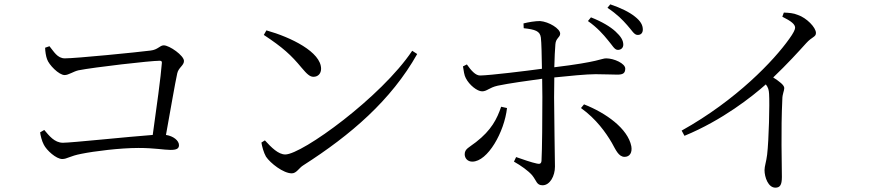

<svg xmlns="http://www.w3.org/2000/svg" viewBox="-20 -823 4040 885"><path d="M165 -213C166 -201 173 -172 182 -156C195 -130 239 -90 267 -90C289 -90 302 -104 355 -114C414 -126 533 -141 618 -141C693 -141 736 -132 766 -132C794 -132 805 -138 805 -154C805 -175 779 -196 745 -201C766 -317 787 -440 797 -485C803 -512 828 -521 828 -542C828 -567 761 -614 735 -614C716 -614 709 -594 674 -590C612 -582 330 -554 279 -554C244 -554 228 -586 208 -610L188 -603C188 -588 192 -562 197 -550C205 -525 251 -477 278 -477C296 -477 319 -494 342 -499C413 -513 673 -543 716 -543C724 -543 727 -540 726 -532C722 -475 701 -321 684 -201C574 -193 309 -165 270 -165C231 -165 206 -198 184 -224Z M1208 -683 1196 -662C1284 -604 1322 -569 1370 -511C1396 -480 1409 -469 1425 -469C1446 -469 1460 -484 1460 -506C1460 -583 1322 -651 1208 -683ZM1880 -589C1738 -376 1372 -111 1295 -111C1263 -111 1231 -143 1201 -176L1185 -166C1187 -150 1196 -118 1206 -101C1226 -71 1286 -24 1325 -24C1347 -24 1358 -49 1378 -61C1597 -201 1783 -361 1903 -574Z M2782 -638C2803 -614 2812 -593 2828 -593C2842 -593 2853 -602 2853 -617C2853 -637 2842 -655 2817 -678C2793 -700 2755 -723 2704 -743L2690 -726C2733 -696 2761 -664 2782 -638ZM2871 -707C2893 -683 2903 -661 2920 -662C2935 -662 2943 -672 2943 -687C2943 -707 2933 -726 2906 -747C2881 -767 2843 -786 2793 -803L2780 -787C2825 -757 2849 -732 2871 -707ZM2800 -165C2818 -133 2831 -100 2859 -100C2883 -100 2895 -120 2890 -149C2874 -230 2774 -302 2672 -342L2658 -325C2729 -274 2773 -211 2800 -165ZM2290 -331C2271 -275 2245 -223 2174 -168C2142 -143 2122 -137 2122 -112C2122 -94 2135 -78 2157 -78C2228 -78 2305 -215 2317 -325ZM2114 -517C2117 -498 2120 -475 2127 -463C2143 -431 2180 -402 2202 -402C2225 -402 2234 -419 2274 -428C2326 -439 2414 -451 2479 -460L2480 -376C2480 -291 2479 -128 2476 -82C2475 -68 2467 -66 2455 -69C2430 -74 2391 -88 2359 -99L2349 -78C2381 -60 2415 -36 2433 -15C2454 11 2453 31 2481 31C2515 31 2538 -12 2538 -55C2538 -82 2534 -300 2534 -374L2535 -466C2602 -473 2684 -481 2725 -481C2768 -481 2797 -479 2826 -479C2852 -479 2862 -486 2862 -507C2862 -530 2811 -554 2774 -554C2752 -554 2743 -538 2535 -513C2536 -556 2538 -596 2540 -619C2542 -648 2562 -650 2562 -668C2562 -691 2510 -723 2469 -726C2447 -726 2416 -721 2393 -715L2394 -693C2447 -687 2469 -680 2473 -650C2476 -627 2477 -566 2478 -506C2405 -496 2241 -476 2194 -475C2172 -474 2151 -499 2132 -526Z M3586 -746C3628 -725 3645 -711 3645 -695C3645 -687 3637 -670 3618 -644C3548 -545 3375 -362 3122 -221L3135 -197C3310 -269 3448 -379 3510 -434C3521 -420 3524 -408 3525 -390C3528 -345 3524 -178 3516 -110C3512 -77 3504 -57 3504 -39C3504 -6 3521 42 3554 42C3575 42 3584 30 3584 -7C3584 -67 3579 -220 3586 -365C3586 -390 3595 -404 3595 -417C3595 -431 3572 -448 3544 -466C3610 -529 3659 -583 3696 -624C3723 -654 3741 -652 3741 -671C3741 -697 3697 -741 3658 -754C3637 -763 3616 -764 3593 -765Z"/></svg>

Font: Harano Aji Mincho CN
Style: Regular
Weight: 400
Foundry: Masamichi Hosoda
Version: HaranoAjiMinchoCN-Regular version 20230610;ttx 4.39.4